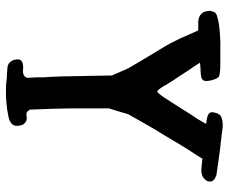

<svg xmlns="http://www.w3.org/2000/svg" viewBox="-80 -670 749 628"><g transform="rotate(90 294.0 -356.5)"><path d="M571.3 -658.2Q558.6 -637.7 528.3 -641.6Q499 -644.5 499 -644.5Q499 -644.5 496.1 -638.7Q492.2 -632.8 488.3 -626Q467.8 -595.7 455.1 -574.2Q442.4 -552.7 423.8 -521.5Q405.3 -492.2 388.7 -462.9Q373 -434.6 355.5 -404.3Q352.5 -399.4 347.7 -379.9Q341.8 -361.3 335 -338.9Q335 -273.4 335 -211.9Q335.9 -150.4 338.9 -85.9Q338.9 -83 338.9 -81.1Q338.9 -79.1 340.8 -78.1Q346.7 -66.4 360.4 -69.3Q374 -72.3 381.8 -64.5Q389.6 -59.6 391.6 -44.9Q393.6 -30.3 387.7 -23.4Q378.9 -13.7 364.3 -10.7Q349.6 -7.8 338.9 -5.9Q323.2 -3.9 295.9 -2Q283.2 -2 273.4 -2Q260.7 -2 252 -2.9Q242.2 -3.9 233.4 -4.9Q224.6 -4.9 215.8 -5.9Q209 -5.9 201.2 -6.8Q193.4 -7.8 187.5 -11.7Q181.6 -16.6 177.7 -24.4Q174.8 -33.2 174.8 -40Q174.8 -46.9 176.8 -49.8Q179.7 -53.7 184.6 -55.7Q195.3 -59.6 210 -57.6Q224.6 -56.6 231.4 -64.5Q235.4 -70.3 235.4 -74.2Q234.4 -78.1 234.4 -84Q234.4 -93.8 233.4 -104.5Q233.4 -115.2 233.4 -125Q231.4 -150.4 230.5 -180.7Q229.5 -210.9 229.5 -236.3Q229.5 -247.1 228.5 -284.2Q227.5 -321.3 227.5 -347.7Q217.8 -371.1 210 -388.7Q202.1 -406.2 199.2 -410.2Q183.6 -437.5 168 -462.9Q152.3 -488.3 136.7 -514.6Q129.9 -525.4 122.1 -540Q114.3 -555.7 106.4 -571.3Q95.7 -594.7 87.9 -613.3Q80.1 -630.9 80.1 -630.9Q80.1 -630.9 61.5 -630.9Q42 -629.9 31.2 -636.7Q19.5 -644.5 17.6 -656.2Q15.6 -668.9 15.6 -668.9Q15.6 -668.9 18.6 -679.7Q20.5 -689.5 36.1 -693.4Q49.8 -697.3 64.5 -699.2Q79.1 -701.2 94.7 -702.1Q122.1 -704.1 143.6 -703.1Q165 -703.1 165 -703.1Q165 -703.1 191.4 -703.1Q217.8 -703.1 229.5 -699.2Q237.3 -696.3 243.2 -673.8Q249 -650.4 240.2 -644.5Q236.3 -640.6 225.6 -639.6Q213.9 -638.7 213.9 -638.7Q204.1 -638.7 185.5 -636.7Q185.5 -636.7 197.3 -618.2Q210 -600.6 224.6 -577.1Q234.4 -562.5 244.1 -547.9Q252.9 -533.2 259.8 -523.4Q259.8 -522.5 259.8 -522.5Q259.8 -521.5 259.8 -521.5Q275.4 -496.1 280.3 -497.1Q285.2 -498 300.8 -521.5Q320.3 -552.7 335.9 -576.2Q350.6 -600.6 371.1 -630.9Q374 -636.7 379.9 -646.5Q385.7 -656.2 385.7 -656.2Q385.7 -656.2 365.2 -660.2Q345.7 -664.1 347.7 -678.7Q350.6 -702.1 365.2 -707Q376 -710.9 387.7 -710.9Q391.6 -710.9 395.5 -710.9Q431.6 -706.1 469.7 -702.1Q507.8 -697.3 544.9 -691.4Q549.8 -691.4 555.7 -689.5Q560.5 -687.5 565.4 -684.6Q574.2 -678.7 574.2 -670.9Q574.2 -670.9 574.2 -669.9Q574.2 -662.1 571.3 -658.2Z"/></g></svg>

Font: Little Wizzy
Style: Regular
Weight: 400
Version: Version 1.0